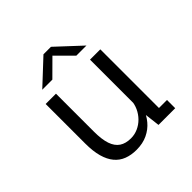

<svg xmlns="http://www.w3.org/2000/svg" viewBox="-183 -849 1015 1015"><g transform="rotate(-45 325.0 -341.0)"><path d="M275.5 11.5Q236.5 11.5 205 -0.5Q173.5 -12.5 151.8 -38.5Q130 -64.5 118.5 -105.5Q107 -146.5 107 -204.5V-500H184V-216Q184 -158 196.2 -122Q208.5 -86 233.8 -69.2Q259 -52.5 298 -52.5Q325.5 -52.5 350.8 -63.8Q376 -75 395.8 -95Q415.5 -115 427.5 -141.2Q439.5 -167.5 441 -198L467.5 -192Q467.5 -153 455 -116.8Q442.5 -80.5 418.2 -51.5Q394 -22.5 358.2 -5.5Q322.5 11.5 275.5 11.5ZM450.5 0 438.5 -101.5V-500H515.5V-40.5L497.5 -61.5H575.5V0ZM147.5 -566 284.5 -694H340.5L478 -566H402L313 -655.5L223 -566Z"/></g></svg>

Font: Trispace Thin Light
Style: Regular
Weight: 300
Version: Version 1.210